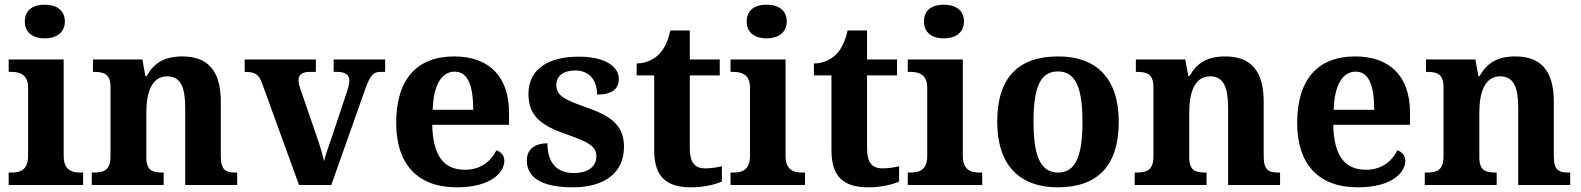

<svg xmlns="http://www.w3.org/2000/svg" viewBox="-20 -790 6752 820"><path d="M171 -626C218 -626 257 -649 257 -698C257 -749 218 -770 171 -770C123 -770 86 -749 86 -698C86 -649 123 -626 171 -626ZM17 0H335V-53H323C283 -53 252 -67 252 -124V-536H17V-483H29C68 -483 100 -469 100 -416V-124C100 -67 70 -53 29 -53H17Z M372 0H679V-53H675C631 -53 605 -62 605 -118V-309C605 -391 626 -464 694 -464C753 -464 771 -415 771 -329V0H993V-53H989C944 -53 923 -62 923 -124V-356C923 -491 865 -549 759 -549C681 -549 637 -520 606 -465H601L588 -536H377V-483H381C425 -483 452 -474 452 -418V-122C452 -62 423 -53 378 -53H372Z M1099 -435 1257 0H1395L1540 -410C1561 -468 1574 -483 1605 -483H1625V-536H1405V-483H1420C1456 -483 1472 -469 1472 -447C1472 -431 1468 -417 1462 -399L1395 -198C1384 -167 1370 -128 1364 -101C1357 -134 1344 -176 1329 -218L1264 -407C1259 -421 1255 -433 1255 -447C1255 -471 1270 -483 1304 -483H1329V-536H1025V-483C1069 -483 1085 -473 1099 -435Z M1931 10C2075 10 2134 -52 2134 -104C2134 -126 2119 -142 2100 -148C2077 -102 2034 -65 1966 -65C1876 -65 1829 -123 1826 -257H2154V-308C2154 -467 2065 -549 1920 -549C1762 -549 1672 -453 1672 -265C1672 -91 1761 10 1931 10ZM2001 -321H1828C1831 -427 1866 -484 1922 -484C1979 -484 2001 -423 2001 -321Z M2426 10C2566 10 2645 -55 2645 -163C2645 -259 2584 -297 2477 -334C2386 -366 2356 -384 2356 -427C2356 -465 2385 -489 2437 -489C2493 -489 2530 -452 2530 -386C2593 -386 2623 -410 2623 -453C2623 -501 2572 -548 2452 -548C2323 -548 2237 -496 2237 -389C2237 -293 2292 -253 2406 -214C2494 -183 2527 -165 2527 -122C2527 -83 2497 -51 2430 -51C2357 -51 2318 -96 2318 -178C2274 -178 2230 -160 2230 -104C2230 -36 2287 10 2426 10Z M2932 10C2994 10 3042 -5 3063 -15V-80C3042 -75 3018 -71 2992 -71C2945 -71 2926 -98 2926 -158V-468H3054V-536H2926V-660H2843C2833 -615 2817 -582 2797 -561C2777 -539 2742 -519 2699 -519V-468H2774V-148C2774 -31 2830 10 2932 10Z M3254 -626C3301 -626 3340 -649 3340 -698C3340 -749 3301 -770 3254 -770C3206 -770 3169 -749 3169 -698C3169 -649 3206 -626 3254 -626ZM3100 0H3418V-53H3406C3366 -53 3335 -67 3335 -124V-536H3100V-483H3112C3151 -483 3183 -469 3183 -416V-124C3183 -67 3153 -53 3112 -53H3100Z M3689 10C3751 10 3799 -5 3820 -15V-80C3799 -75 3775 -71 3749 -71C3702 -71 3683 -98 3683 -158V-468H3811V-536H3683V-660H3600C3590 -615 3574 -582 3554 -561C3534 -539 3499 -519 3456 -519V-468H3531V-148C3531 -31 3587 10 3689 10Z M4011 -626C4058 -626 4097 -649 4097 -698C4097 -749 4058 -770 4011 -770C3963 -770 3926 -749 3926 -698C3926 -649 3963 -626 4011 -626ZM3857 0H4175V-53H4163C4123 -53 4092 -67 4092 -124V-536H3857V-483H3869C3908 -483 3940 -469 3940 -416V-124C3940 -67 3910 -53 3869 -53H3857Z M4497 10C4668 10 4758 -82 4758 -270C4758 -458 4660 -549 4500 -549C4328 -549 4239 -458 4239 -270C4239 -82 4337 10 4497 10ZM4499 -53C4422 -53 4394 -128 4394 -270C4394 -413 4421 -485 4498 -485C4575 -485 4603 -413 4603 -270C4603 -128 4576 -53 4499 -53Z M4826 0H5133V-53H5129C5085 -53 5059 -62 5059 -118V-309C5059 -391 5080 -464 5148 -464C5207 -464 5225 -415 5225 -329V0H5447V-53H5443C5398 -53 5377 -62 5377 -124V-356C5377 -491 5319 -549 5213 -549C5135 -549 5091 -520 5060 -465H5055L5042 -536H4831V-483H4835C4879 -483 4906 -474 4906 -418V-122C4906 -62 4877 -53 4832 -53H4826Z M5779 10C5923 10 5982 -52 5982 -104C5982 -126 5967 -142 5948 -148C5925 -102 5882 -65 5814 -65C5724 -65 5677 -123 5674 -257H6002V-308C6002 -467 5913 -549 5768 -549C5610 -549 5520 -453 5520 -265C5520 -91 5609 10 5779 10ZM5849 -321H5676C5679 -427 5714 -484 5770 -484C5827 -484 5849 -423 5849 -321Z M6065 0H6372V-53H6368C6324 -53 6298 -62 6298 -118V-309C6298 -391 6319 -464 6387 -464C6446 -464 6464 -415 6464 -329V0H6686V-53H6682C6637 -53 6616 -62 6616 -124V-356C6616 -491 6558 -549 6452 -549C6374 -549 6330 -520 6299 -465H6294L6281 -536H6070V-483H6074C6118 -483 6145 -474 6145 -418V-122C6145 -62 6116 -53 6071 -53H6065Z"/></svg>

Font: Noto Serif Malayalam
Style: Bold
Weight: 700
Designer: Indian type Foundry, Jelle Bosma, Monotype Design Team
Foundry: Monotype Imaging Inc.
Version: Version 2.104